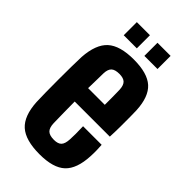

<svg xmlns="http://www.w3.org/2000/svg" viewBox="-231 -809 887 887"><g transform="rotate(45 212.0 -366.0)"><path d="M218.5 9Q126.5 9 84.7 -28.5Q43 -66 38.2 -152Q37.2 -176.1 36.7 -214.8Q36.2 -253.6 36.2 -297.5Q36.2 -341.3 36.7 -381.1Q37.2 -420.9 38.2 -446.3Q44.1 -534 85.5 -571.5Q126.9 -609 217.1 -609Q306.6 -609 347 -572.3Q387.5 -535.6 391.6 -451.2Q392.1 -438.8 392.4 -410.4Q392.7 -382 392.5 -346.8Q392.2 -311.5 390.6 -278.4H161.2Q161.2 -243.6 161.9 -208.7Q162.7 -173.8 163.2 -139.1Q164.2 -109.4 176.9 -97.3Q189.6 -85.2 218.3 -85.2Q244.6 -85.2 256.1 -97.3Q267.7 -109.4 269.2 -139.1Q270.2 -153 270.2 -175.4Q270.2 -197.8 269.2 -225H390.6Q391.7 -214.7 392.2 -192.1Q392.6 -169.5 391.6 -152Q387.5 -66 347.6 -28.5Q307.7 9 218.5 9ZM161.2 -365.9H270.2Q270.3 -388 270.2 -408.4Q270 -428.9 269.7 -444Q269.4 -459 269.2 -464.9Q267.7 -491.6 255.7 -503.2Q243.7 -514.8 217.1 -514.8Q188.9 -514.8 176.5 -503.2Q164.2 -491.6 163.2 -464.9Q162.7 -439.4 162.3 -414.9Q161.9 -390.4 161.2 -365.9ZM239.7 -655V-740.7H325.4V-655ZM104.8 -655V-740.7H190.4V-655Z"/></g></svg>

Font: Big Shoulders Thin
Style: Regular
Weight: 100
Designer: Patric King
Foundry: XO Type Co
Version: Version 2.002